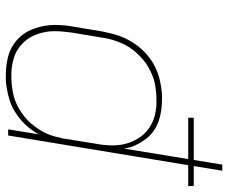

<svg xmlns="http://www.w3.org/2000/svg" viewBox="-82 -693 783 659"><g transform="rotate(90 309.5 -363.5)"><path d="M239 8Q222 8 205.5 6Q189 4 173.5 0Q158 -4 144 -11.5Q130 -19 118 -29.5Q106 -40 97 -52.5Q88 -65 82 -79.5Q76 -94 72 -109.5Q68 -125 66.5 -141.5Q65 -158 66 -177.5Q67 -197 69 -209L88 -323Q91 -338 95 -354Q99 -370 104.5 -385Q110 -400 118 -414.5Q126 -429 136 -442.5Q146 -456 158.5 -468Q171 -480 184.5 -489.5Q198 -499 213 -506Q228 -513 243.5 -517.5Q259 -522 277.5 -525Q296 -528 307 -528H320Q339 -528 358 -525.5Q377 -523 394.5 -517Q412 -511 427.5 -500.5Q443 -490 454 -476.5Q465 -463 475 -444Q485 -425 487 -413L490 -398L526 -618H384V-637H529L545 -735H566L550 -637H618L619 -618H547L445 0H424L441 -105Q432 -88 419.5 -72.5Q407 -57 392.5 -44.5Q378 -32 361.5 -22Q345 -12 327 -6Q309 0 287 4Q265 8 254 8ZM230 -11H243Q257 -11 271.5 -12.5Q286 -14 300.5 -17Q315 -20 329 -25.5Q343 -31 356 -39Q369 -47 381.5 -57Q394 -67 404 -79Q414 -91 422.5 -103.5Q431 -116 437.5 -130Q444 -144 448.5 -160.5Q453 -177 455 -187L473 -299Q476 -314 477.5 -329.5Q479 -345 479 -360Q479 -375 476.5 -389.5Q474 -404 469 -417.5Q464 -431 457 -443Q450 -455 440.5 -465.5Q431 -476 419 -484Q407 -492 394 -497.5Q381 -503 364 -506Q347 -509 337 -509H323Q309 -509 294 -507.5Q279 -506 264.5 -503Q250 -500 236.5 -494Q223 -488 209.5 -480.5Q196 -473 184 -462.5Q172 -452 161.5 -440.5Q151 -429 142.5 -416Q134 -403 128 -389Q122 -375 117 -358.5Q112 -342 111 -333L92 -220Q90 -205 88.5 -189.5Q87 -174 87 -159Q87 -144 89.5 -129.5Q92 -115 96.5 -102Q101 -89 108 -76.5Q115 -64 125 -53.5Q135 -43 146.5 -35Q158 -27 171.5 -22Q185 -17 202 -14Q219 -11 230 -11Z"/></g></svg>

Font: Iosevka Aile Thin
Style: Italic
Weight: 100
Italic angle: -9°
Designer: Belleve Invis
Foundry: Belleve Invis
Version: Version 31.1.0; ttfautohint (v1.8.4)